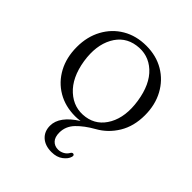

<svg xmlns="http://www.w3.org/2000/svg" viewBox="-187 -574 897 897"><g transform="rotate(45 261.5 -125.5)"><path d="M262.5 -458Q328 -458 378.8 -428Q429.5 -398 458.2 -345Q487 -292 487 -223.5Q487 -151 454.8 -97.8Q422.5 -44.5 369.5 -15Q321.5 12 291.2 43.5Q261 75 261 116.5Q261 146.5 275.5 161.8Q290 177 313 177Q328.5 177 342.8 169.2Q357 161.5 365 147Q370 139 377 140Q386.5 142 383 154.5Q378 173.5 356 190.2Q334 207 299.5 207Q257 207 232.2 184.5Q207.5 162 207.5 124.5Q207.5 62 293 8Q281.5 9.5 274 10Q266.5 10.5 259.5 10.5Q194 10.5 143.5 -19.2Q93 -49 64.5 -102Q36 -155 36 -224.5Q36 -292 64.8 -345Q93.5 -398 144.5 -428Q195.5 -458 262.5 -458ZM296.5 -22Q362 -32 395.8 -93.8Q429.5 -155.5 415.5 -247.5Q401 -342.5 349.8 -389.5Q298.5 -436.5 228.5 -426Q160 -416 126.5 -354Q93 -292 107 -201Q122 -107 174.8 -59.2Q227.5 -11.5 296.5 -22Z"/></g></svg>

Font: Fraunces 72pt S050 Light
Style: Regular
Weight: 300
Version: Version 1.000; ttfautohint (v1.8.3)